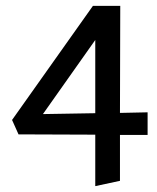

<svg xmlns="http://www.w3.org/2000/svg" viewBox="-20 -490 533 653"><path d="M482 -31H388V125L304 143V-32L43 -33L21 -82L296 -470H389L388 -106L482 -108ZM304 -105V-354L126 -102Z"/></svg>

Font: Ysabeau SC Semibold
Style: Regular
Weight: 600
Designer: Christian Thalmann (Catharsis Fonts)
Version: Version 0.003